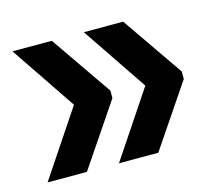

<svg xmlns="http://www.w3.org/2000/svg" viewBox="-68 -530 648 573"><g transform="rotate(-15 256.0 -243.5)"><path d="M13.5 -41.5 149.5 -245 13.5 -446.5H135L265.5 -257.5V-234.5L135 -41.5ZM234 -41.5 370 -245 234 -446.5H355.5L486 -257.5V-234.5L355.5 -41.5Z"/></g></svg>

Font: Anek Devanagari Medium SemiBold
Style: Regular
Weight: 600
Version: Version 1.003